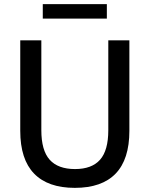

<svg xmlns="http://www.w3.org/2000/svg" viewBox="-20 -900 724 929"><path d="M342 9Q212 9 145 -60Q78 -129 78 -267V-705H180V-270Q180 -172 220.5 -127Q261 -82 343 -82Q424 -82 464 -127Q504 -172 504 -270V-705H606V-267Q606 -129 539.5 -60Q473 9 342 9ZM187 -810V-880H497V-810Z"/></svg>

Font: Nunito Sans 10pt SemiCondensed SemiBold
Style: Regular
Weight: 600
Width: 4
Designer: Vernon Adams
Foundry: Vernon Adams
Version: Version 3.101;gftools[0.9.27]